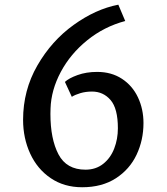

<svg xmlns="http://www.w3.org/2000/svg" viewBox="-20 -788 710 816"><path d="M512.2 -698.7Q422.4 -674.8 350.8 -616.9Q279.3 -559.1 238.3 -482.2Q197.3 -405.3 194.8 -326.7L194.3 -304.2Q194.3 -197.3 228.5 -132.1Q262.7 -66.9 343.3 -66.9Q387.2 -66.9 418.5 -91.6Q449.7 -116.2 465.3 -156.5Q481 -196.8 481 -242.7Q481 -326.7 450 -362.8Q418.9 -398.9 371.1 -398.9Q344.2 -398.9 321.5 -392.1Q298.8 -385.3 285.2 -376.5L255.9 -439.9Q272.5 -455.6 309.6 -469Q346.7 -482.4 393.1 -482.4Q453.6 -482.4 498.3 -453.1Q543 -423.8 566.4 -374Q589.8 -324.2 589.8 -265.1Q589.8 -192.9 560.5 -130.6Q531.2 -68.4 472.4 -30.3Q413.6 7.8 329.1 7.8Q252.4 7.8 195.6 -30.8Q138.7 -69.3 108.4 -135Q78.1 -200.7 78.1 -278.8Q78.1 -404.3 138.7 -509.5Q199.2 -614.7 293 -682.1Q386.7 -749.5 482.9 -768.1Z"/></svg>

Font: Merriweather Sans
Style: Regular
Weight: 400
Designer: Eben Sorkin
Foundry: Eben Sorkin
Version: Version 1.006; ttfautohint (v1.4.1) -l 6 -r 50 -G 0 -x 11 -H